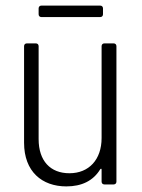

<svg xmlns="http://www.w3.org/2000/svg" viewBox="-20 -659 508 686"><path d="M338 -639H128C122 -639 118 -635 118 -629V-608C118 -602 122 -598 128 -598H338C344 -598 348 -602 348 -608V-629C348 -635 344 -639 338 -639ZM343 -494V-166C343 -89 298 -40 228 -40C160 -40 118 -84 118 -162V-494C118 -500 114 -504 108 -504H76C70 -504 66 -500 66 -494V-149C66 -46 130 7 217 7C272 7 313 -13 338 -54C340 -57 343 -57 343 -53V-10C343 -4 347 0 353 0H386C392 0 396 -4 396 -10V-494C396 -500 392 -504 386 -504H353C347 -504 343 -500 343 -494Z"/></svg>

Font: Barlow Semi Condensed Light
Style: Regular
Weight: 300
Width: 4
Designer: Jeremy Tribby
Foundry: Tribby Type
Version: Version 1.422;hotconv 1.0.109;makeotfexe 2.5.65596